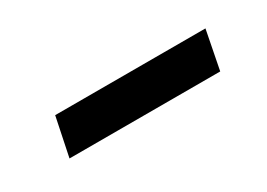

<svg xmlns="http://www.w3.org/2000/svg" viewBox="-16 -482 521 374"><g transform="rotate(-30 244.0 -295.5)"><path d="M75 -252H414L431 -339H93Z"/></g></svg>

Font: Uncut Sans Medium Italic
Style: Regular
Weight: 500
Italic angle: -11°
Designer: Kasper Nordkvist
Foundry: UNCUT.wtf
Version: Version 1.304;Glyphs 3.2 (3246)